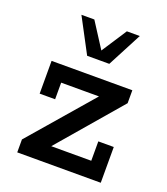

<svg xmlns="http://www.w3.org/2000/svg" viewBox="-118 -699 679 782"><g transform="rotate(20 222.0 -308.0)"><path d="M47 0V-56L307 -357L320 -328H118V-256H51V-398H401V-342L142 -40L130 -71H342V-155H409V0ZM180 -467 101 -616H157L227 -507L298 -616H354L276 -467Z"/></g></svg>

Font: Rokkitt Medium
Style: Regular
Weight: 500
Version: Version 3.103